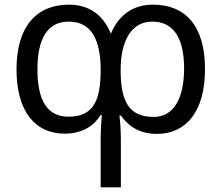

<svg xmlns="http://www.w3.org/2000/svg" viewBox="-20 -566 953 826"><path d="M638 -546C558 -546 493 -507 457 -421C423 -504 361 -546 277 -546C137 -546 51 -452 51 -268C51 -84 133 9 258 9C336 9 385 -26 413 -71H418C416 -49 413 -6 413 39V240H500V36C500 -10 496 -52 494 -69H500C531 -25 578 10 655 10C780 10 862 -85 862 -269C862 -453 779 -546 638 -546ZM276 -473C370 -473 413 -400 413 -265C413 -128 379 -64 274 -64C185 -64 141 -132 141 -267C141 -400 184 -473 276 -473ZM635 -473C729 -473 772 -399 772 -271C772 -144 728 -63 641 -63C533 -63 499 -132 499 -265C499 -392 546 -473 635 -473Z"/></svg>

Font: Noto Sans Thai
Style: Regular
Weight: 400
Designer: Monotype Design Team
Foundry: Monotype Imaging Inc.
Version: Version 1.901